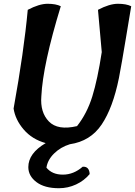

<svg xmlns="http://www.w3.org/2000/svg" viewBox="-20 -768 715 1017"><path d="M499 -716Q560 -748 604.5 -748Q649 -748 675 -735Q670 -706 647.5 -569.5Q625 -433 610 -355Q578 -197 518.5 -108.5Q459 -20 350 -4Q301 11 266.5 45Q232 79 226 120Q256 157 313 157Q370 157 418 115Q436 114 445 124Q454 134 455 154Q426 189 383 209Q340 229 292 229Q216 229 173 196.5Q130 164 130 117Q130 44 222 -10Q150 -30 105.5 -82Q61 -134 52 -193Q107 -497 127 -716Q188 -748 232 -748Q276 -748 302 -735Q207 -425 199 -258Q192 -173 239 -124.5Q286 -76 388 -100Q441 -167 469 -257.5Q497 -348 519 -492Z"/></svg>

Font: Tillana SemiBold
Style: Regular
Weight: 600
Designer: Lipi Raval (Devanagari, Latin), Jonny Pinhorn (Latin)
Foundry: Indian Type Foundry
Version: Version 2.003;PS 1.0;hotconv 1.0.79;makeotf.lib2.5.61930; tt